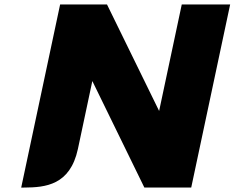

<svg xmlns="http://www.w3.org/2000/svg" viewBox="-20 -845 1057 865"><path d="M841.5 0 1016.9 -825H798.9L696.9 -345.1L462 -825H250.9L75.5 0.1L90.6 0C183.8 -0.8 295.7 -10 331 -174L396 -479.9L630.4 0Z"/></svg>

Font: Hussar Nova
Style: 96
Weight: 700
Foundry: Cannot Into Space Fonts
Version: Version 0.99